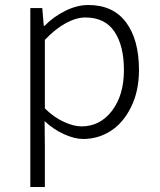

<svg xmlns="http://www.w3.org/2000/svg" viewBox="-20 -542 640 767"><path d="M101.1 205.1V-509.8H148.9L154.8 -439H158.2Q194.8 -476.1 241.5 -499Q288.1 -522 333 -522Q431.6 -522 483.4 -452.9Q535.2 -383.8 535.2 -262.2Q535.2 -178.7 503.9 -115Q472.7 -51.3 422.4 -19Q372.1 13.2 312 13.2Q277.8 13.2 235.4 -6.1Q192.9 -25.4 158.2 -58.1L159.2 43.9V205.1ZM305.2 -37.1Q379.9 -37.1 427.5 -99.6Q475.1 -162.1 475.1 -262.2Q475.1 -358.9 437.3 -415.5Q399.4 -472.2 320.8 -472.2Q284.7 -472.2 242.9 -449.5Q201.2 -426.8 159.2 -382.8V-108.9Q195.3 -73.2 235.1 -55.2Q274.9 -37.1 305.2 -37.1Z"/></svg>

Font: Office Code Pro Light
Style: Regular
Weight: 300
Designer: Nathan Rutzky & Paul D. Hunt
Foundry: Adobe Systems Incorporated
Version: Version 1.004;PS 001.004;hotconv 1.0.70;makeotf.lib2.5.58329